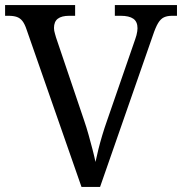

<svg xmlns="http://www.w3.org/2000/svg" viewBox="-20 -734 715 754"><path d="M84 -619Q77 -640 68 -651.5Q59 -663 46 -667.5Q33 -672 13 -672H0V-714H275V-672H252Q222 -672 207 -660.5Q192 -649 192 -624Q192 -619 193 -613Q194 -607 196 -601Q198 -595 200 -587L310 -262Q320 -233 328 -204Q336 -175 343 -148.5Q350 -122 355 -98Q360 -122 366.5 -148Q373 -174 381.5 -202.5Q390 -231 401 -262L511 -580Q514 -588 516 -596Q518 -604 519 -611Q520 -618 520 -623Q520 -649 503.5 -660.5Q487 -672 454 -672H431V-714H675V-672H656Q637 -672 624 -666Q611 -660 601 -643.5Q591 -627 580 -594L373 0H300Z"/></svg>

Font: Noto Serif Kannada
Style: Regular
Weight: 400
Designer: Universal Thirst, Indian Type Foundry and the Monotype Design Team
Foundry: Monotype Imaging Inc.
Version: Version 2.003